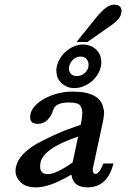

<svg xmlns="http://www.w3.org/2000/svg" viewBox="-20 -808 544 828"><path d="M310 -627 393 -730 392 -729Q439 -788 471 -788Q504 -788 504 -761Q504 -755 502 -748Q498 -726 460 -699L357 -627ZM337 -616Q357 -616 373.5 -608.5Q390 -601 400.5 -588Q411 -575 414 -562Q417 -549 417 -540Q417 -531 415 -521Q411 -502 400 -485Q389 -468 373.5 -455.5Q358 -443 339 -435.5Q320 -428 301 -428Q281 -428 265.5 -435.5Q250 -443 239.5 -455.5Q229 -468 226 -481Q223 -494 223 -503Q223 -512 225 -521Q229 -540 240 -557.5Q251 -575 266.5 -588Q282 -601 300.5 -608.5Q319 -616 337 -616ZM327 -564Q310 -564 296.5 -552Q283 -540 278 -521Q277 -516 277 -511Q277 -500 285.5 -490Q294 -480 311 -480Q329 -480 343 -491Q357 -502 361 -518Q362 -524 362 -529Q362 -542 353.5 -553Q345 -564 327 -564ZM469 -103Q444 0 357 0Q295 0 288 -55Q238 -26 201.5 -13Q165 0 136 0Q91 0 69 -22Q47 -44 47 -71Q47 -80 49 -89Q61 -143 140 -189Q166 -203 196.5 -217.5Q227 -232 261 -246L328 -270L330 -280Q335 -304 335 -321Q335 -338 326.5 -352Q318 -366 277 -366Q223 -366 211 -338Q210 -335 208.5 -331.5Q207 -328 207 -326Q186 -274 143 -274Q110 -274 110 -302Q110 -308 111 -315Q120 -355 176 -385Q231 -413 294 -413Q418 -413 427 -334L428 -335Q429 -331 429 -324Q429 -318 427.5 -305.5Q426 -293 421 -270L383 -94Q380 -82 380 -75Q380 -58 392 -58Q408 -58 426 -103ZM283 -207H284Q167 -162 155 -108Q153 -98 153 -89Q153 -57 187 -57Q221 -57 293 -107L317 -219Z"/></svg>

Font: New Athena Unicode
Style: Bold Italic
Weight: 700
Designer: J. Rusten 1997; rev. by R. Hancock 2001, 2002, rev. by D. Mastronarde 2002-2021
Foundry: Society for Classical Studies (formerly American Philological Association)
Version: Version 5.008